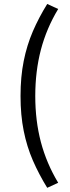

<svg xmlns="http://www.w3.org/2000/svg" viewBox="-20 -752 346 949"><path d="M213.4 176.3Q171.9 108.9 142.3 40.8Q112.8 -27.3 97.2 -105Q81.5 -182.6 81.5 -277.3Q81.5 -372.6 97.2 -450.4Q112.8 -528.3 142.3 -596.9Q171.9 -665.5 213.4 -732.4L267.6 -707.5Q210 -612.3 182.1 -506.1Q154.3 -399.9 154.3 -277.3Q154.3 -155.3 182.1 -49.8Q210 55.7 267.6 151.4Z"/></svg>

Font: Varta Medium
Style: Regular
Weight: 500
Designer: Joana Correia, Viktoriya Grabowska, Eben Sorkin
Foundry: Sorkin Type Co.
Version: Version 1.004